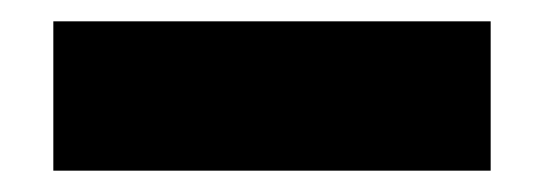

<svg xmlns="http://www.w3.org/2000/svg" viewBox="-20 30 510 180"><path d="M30 190V50H440V190Z"/></svg>

Font: Russo One
Style: Regular
Weight: 400
Designer: Jovanny lemonad
Foundry: Jovanny Lemonad
Version: Version 1.001